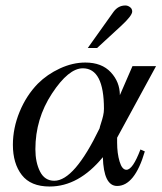

<svg xmlns="http://www.w3.org/2000/svg" viewBox="-20 -669 592 700"><path d="M300 -494 394 -626Q411 -649 437 -649Q446 -649 454 -643Q462 -637 462 -627Q462 -612 422 -575L334 -494ZM549 -428 407 -167V-149Q407 -110 416 -80Q425 -50 441 -50Q464 -50 492 -124L508 -117Q471 9 407 9Q358 9 355 -96Q267 11 161 11Q92 11 59.5 -31Q27 -73 27 -141Q27 -202 51.5 -261.5Q76 -321 118 -364Q152 -398 198.5 -419.5Q245 -441 291 -441Q351 -441 384 -405.5Q417 -370 417 -322L463 -428ZM359 -272Q359 -420 282 -420Q230 -420 169.5 -328Q109 -236 109 -125Q109 -77 126 -43.5Q143 -10 178 -10Q251 -10 343 -201Q344 -207 348.5 -220.5Q353 -234 356 -247Q359 -260 359 -272Z"/></svg>

Font: STIX
Style: Italic
Weight: 400
Italic angle: -16.33°
Designer: MicroPress Inc., with final additions and corrections provided by Coen Hoffman, Elsevier (retired)
Version: Version 1.1.1